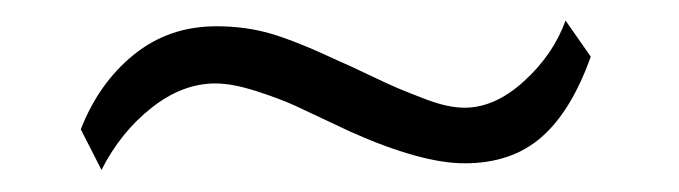

<svg xmlns="http://www.w3.org/2000/svg" viewBox="-20 -417 644 182"><path d="M76.2 -255.9 56.6 -294.4Q73.7 -338.4 106.9 -365.2Q140.1 -392.1 185.1 -392.1Q212.9 -392.1 237.1 -385Q261.2 -377.9 301.8 -358.9Q311 -355 329.3 -346.2Q347.7 -337.4 356.9 -333.5Q366.2 -329.6 379.4 -324.5Q392.6 -319.3 402.3 -317.1Q412.1 -314.9 420.4 -314.9Q449.2 -314.9 476.8 -340.1Q504.4 -365.2 516.1 -397.5L540 -363.3Q521.5 -311.5 493.2 -286.9Q464.8 -262.2 420.4 -262.2Q379.4 -262.2 312.5 -292Q275.4 -309.6 260 -316.7Q244.6 -323.7 222.4 -330.8Q200.2 -337.9 184.1 -337.9Q152.8 -337.9 123.5 -314.7Q94.2 -291.5 76.2 -255.9Z"/></svg>

Font: Oxygen Light
Style: Regular
Weight: 300
Designer: vernon adams
Foundry: Vernon Adams
Version: Version Release 0.2.3 webfont; ttfautohint (v0.93.3-1d66) -l